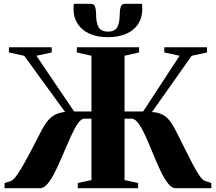

<svg xmlns="http://www.w3.org/2000/svg" viewBox="-20 -992 1138 1012"><path d="M4 0V-27.5L38.5 -38.5Q49.5 -42 67 -66.2Q84.5 -90.5 105.2 -127Q126 -163.5 147.5 -204.8Q169 -246 188 -283Q208 -325 227.2 -350Q246.5 -375 269.5 -387Q292.5 -399 323 -402L107.5 -698L27 -715.5V-743H252.5V-715.5L172 -698L370.5 -404.5H462V-698L385 -715.5V-743H713V-715.5L636.5 -698V-404.5H734.5L926.5 -698L846 -715.5V-743H1071V-715.5L990.5 -698L781 -401.5Q814.5 -399.5 837.2 -387.5Q860 -375.5 878.2 -350.5Q896.5 -325.5 917 -283Q936 -245.5 956.2 -204.5Q976.5 -163.5 995.5 -127.2Q1014.5 -91 1031.2 -66.5Q1048 -42 1060 -38.5L1094 -27.5V0H906Q885 0 864.5 -26.5Q844 -53 824.5 -94.8Q805 -136.5 786 -183.2Q767 -230 748.2 -271.8Q729.5 -313.5 710.8 -340Q692 -366.5 673.5 -366.5H636.5V-43L708 -27V0H390V-27.5L462 -43V-366.5H424.5Q407.5 -366.5 389.5 -340Q371.5 -313.5 352.8 -271.8Q334 -230 314.2 -183.2Q294.5 -136.5 274.5 -94.8Q254.5 -53 233.5 -26.5Q212.5 0 191 0ZM458.5 -972Q476 -972 481.2 -956Q486.5 -940 486.5 -917.5Q486.5 -872 499.5 -848.8Q512.5 -825.5 549 -825.5Q585.5 -825.5 598.2 -848.8Q611 -872 611 -917.5Q611 -940 616.5 -956Q622 -972 639 -972H728.5Q729 -965.5 729.5 -958.5Q730 -951.5 730 -944.5Q730 -899 708.5 -865.8Q687 -832.5 646.2 -814.2Q605.5 -796 548.5 -796Q492.5 -796 452 -814.2Q411.5 -832.5 389.5 -865.8Q367.5 -899 367.5 -944.5Q367.5 -951.5 368 -958.5Q368.5 -965.5 369.5 -972Z"/></svg>

Font: Merriweather 120pt ExtraBold
Style: Regular
Weight: 800
Version: Version 2.100